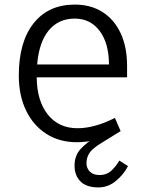

<svg xmlns="http://www.w3.org/2000/svg" viewBox="-20 -606 631 837"><path d="M315 14Q239 14 182 -22.5Q125 -59 93.5 -124.5Q62 -190 62 -277Q62 -423 126.5 -504.5Q191 -586 306 -586Q376 -586 427 -553.5Q478 -521 506 -461Q534 -401 534 -318V-269H140Q141 -166 188.5 -106.5Q236 -47 318 -47Q392 -47 481 -92L506 -34Q457 -11 408 1.5Q359 14 315 14ZM142 -325H455Q455 -417 414.5 -471Q374 -525 306 -525Q235 -525 192.5 -473.5Q150 -422 142 -325ZM409 211Q357 211 331 185Q305 159 305 116Q305 73 330.5 44.5Q356 16 402 -12L438 -34H505L413 23Q379 45 368 64Q357 83 357 105Q357 128 372 142.5Q387 157 414 157Q446 157 467 136.5Q488 116 500 94L538 118Q519 155 485 183Q451 211 409 211Z"/></svg>

Font: Fauna One
Style: Regular
Weight: 400
Designer: Eduardo Rodriguez Tunni
Foundry: Eduardo Rodriguez Tunni
Version: Version 2.001; ttfautohint (v1.8.4.7-5d5b);gftools[0.9.23]